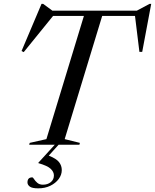

<svg xmlns="http://www.w3.org/2000/svg" viewBox="-20 -772 826 1024"><path d="M184 232.5Q151 232.5 138.8 223Q126.5 213.5 126.5 201Q126.5 174 152 174Q156 174 162 183.8Q168 193.5 179.2 203.2Q190.5 213 209 213Q234 213 250.8 199.5Q267.5 186 267.5 163.5Q267.5 145 250.5 128.5Q233.5 112 184.5 98V96L272 0H135.5L138.5 -10L227.5 -30L427.5 -687H263L106.5 -494L95 -500L201.5 -751.5H210L259.5 -715H709.5L778 -751.5H786.5L738.5 -495.5H723.5L700 -687H525L325 -30L406 -10L403.5 0H292.5L240 58Q280.5 74 295 92.8Q309.5 111.5 309.5 135Q309.5 160.5 293 182.8Q276.5 205 248.2 218.8Q220 232.5 184 232.5Z"/></svg>

Font: Newsreader 72pt
Style: Italic
Weight: 400
Italic angle: -17°
Designer: Hugues Gentile
Foundry: Production Type
Version: Version 1.003; ttfautohint (v1.8.3)